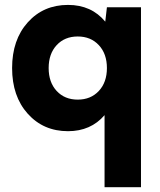

<svg xmlns="http://www.w3.org/2000/svg" viewBox="-20 -530 660 790"><path d="M410.2 240.2V-56.2Q353.5 9.8 259.8 9.8Q158.7 9.8 94.2 -62Q29.8 -133.8 29.8 -250Q29.8 -366.2 94.2 -438Q158.7 -509.8 259.8 -509.8Q356.4 -509.8 413.1 -440.9L419.9 -500H560.1V240.2ZM213.1 -155.8Q246.1 -120.1 299.8 -120.1Q353.5 -120.1 386.7 -155.8Q419.9 -191.4 419.9 -250Q419.9 -308.6 386.7 -344.2Q353.5 -379.9 299.8 -379.9Q246.1 -379.9 213.1 -344.2Q180.2 -308.6 180.2 -250Q180.2 -191.4 213.1 -155.8Z"/></svg>

Font: Gully
Style: Bold
Weight: 700
Designer: jaikishan Patel
Foundry: MagicType
Version: Version 1.000;Glyphs 3.2 (3242)